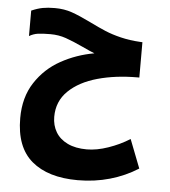

<svg xmlns="http://www.w3.org/2000/svg" viewBox="-51 -744 702 793"><g transform="rotate(5 300.0 -348.0)"><path d="M41.5 -233.5Q41.5 -320 81.8 -381.5Q122 -443 185.8 -478.2Q249.5 -513.5 323.5 -526.5Q307.5 -532.5 273.5 -548.5Q230.5 -568.5 200.2 -579Q170 -589.5 136 -589.5Q103 -589.5 84 -586.8Q65 -584 48 -574V-679.5Q73 -690.5 94.5 -694.5Q116 -698.5 144.5 -698.5Q183.5 -698.5 215.8 -687.2Q248 -676 296 -652.5Q332.5 -634.5 361 -622.5Q389.5 -610.5 426.5 -601.5Q463.5 -592.5 507 -590L517 -589.5V-443H510Q419 -443 344.5 -422.2Q270 -401.5 225.5 -358.5Q181 -315.5 181 -251Q181 -215.5 197.5 -187.8Q214 -160 246.8 -144.2Q279.5 -128.5 326.5 -128.5Q367.5 -128.5 415.2 -145Q463 -161.5 503.5 -187L549.5 -68.5Q496 -34.5 433 -16.5Q370 1.5 300 1.5Q177 1.5 109.2 -55.8Q41.5 -113 41.5 -233.5Z"/></g></svg>

Font: JuliaMono BoldItalic
Style: Regular
Weight: 700
Italic angle: -9°
Monospace: yes
Designer: cormullion
Foundry: corm
Version: Version 0.049; ttfautohint (v1.8.4)